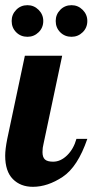

<svg xmlns="http://www.w3.org/2000/svg" viewBox="-28 -715 357 741"><path d="M34.5 -590.5C46.2 -578.8 60.7 -573 78 -573C94.7 -573 109 -578.8 121 -590.5C133 -602.2 139 -616.7 139 -634C139 -650.7 133 -665 121 -677C109 -689 94.7 -695 78 -695C60.7 -695 46.2 -689 34.5 -677C22.8 -665 17 -650.7 17 -634C17 -616.7 22.8 -602.2 34.5 -590.5ZM204.5 -590.5C216.2 -578.8 230.7 -573 248 -573C264.7 -573 279 -578.8 291 -590.5C303 -602.2 309 -616.7 309 -634C309 -650.7 303 -665 291 -677C279 -689 264.7 -695 248 -695C230.7 -695 216.2 -689 204.5 -677C192.8 -665 187 -650.7 187 -634C187 -616.7 192.8 -602.2 204.5 -590.5ZM21.5 -24C41.2 -4 67 6 99 6C137 6 175.3 -6.8 214 -32.5C252.7 -58.2 284.3 -107 309 -179H267C259.7 -153 247.7 -131.8 231 -115.5C214.3 -99.2 196.3 -91 177 -91C162.3 -91 151.8 -93.8 145.5 -99.5C139.2 -105.2 136 -114.7 136 -128C136 -139.3 137.3 -150 140 -160L212 -500H68L0 -179C-5.3 -152.3 -8 -130.7 -8 -114C-8 -74 1.8 -44 21.5 -24Z"/></svg>

Font: DonutKreme
Style: Regular
Weight: 400
Designer: Impallari Type
Foundry: Impallari Type
Version: Version 2.100